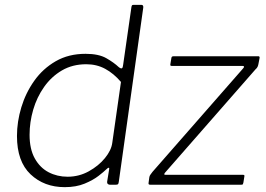

<svg xmlns="http://www.w3.org/2000/svg" viewBox="-20 -762 1097 792"><path d="M433 0Q428 0 424.5 -3.5Q421 -7 422 -13L430 -62Q432 -70 428.5 -70Q425 -70 418 -63Q409 -54 386.5 -36.5Q364 -19 329 -4.5Q294 10 247 10Q162 10 106 -43Q50 -96 50 -201Q50 -260 68 -319.5Q86 -379 121.5 -429Q157 -479 210 -509.5Q263 -540 333 -540Q387 -540 418.5 -522Q450 -504 470 -485Q479 -478 483 -480.5Q487 -483 488 -495L522 -732Q523 -738 524.5 -740Q526 -742 532 -742H563Q572 -742 571 -731L470 -12Q469 -4 466.5 -2Q464 0 457 0ZM479 -424Q449 -459 414 -478Q379 -497 336 -497Q279 -497 235.5 -471.5Q192 -446 162 -403.5Q132 -361 117 -309.5Q102 -258 102 -206Q102 -147 123.5 -108.5Q145 -70 180.5 -51.5Q216 -33 259 -33Q306 -33 346.5 -55.5Q387 -78 413 -110Q439 -142 443 -172ZM600 0Q595 0 593.5 -2Q592 -4 593 -9L596 -31Q597 -37 600.5 -41.5Q604 -46 609 -53L983 -480Q987 -484 986.5 -487Q986 -490 981 -490H689Q684 -490 683 -492Q682 -494 683 -499L687 -523Q688 -528 690.5 -529Q693 -530 696 -530H1046Q1051 -530 1051 -524L1046 -498Q1045 -492 1042.5 -486.5Q1040 -481 1034 -476L661 -50Q657 -45 657.5 -43Q658 -41 662 -41H982Q990 -41 988 -34L984 -9Q983 -5 982 -2.5Q981 0 975 0H600Z"/></svg>

Font: Libre Franklin ExtraLight
Style: Italic
Weight: 250
Italic angle: -8°
Designer: Pablo Impallari, Rodrigo Fuenzalida, Nhung Nguyen
Foundry: Impallari Type
Version: Version 3.000